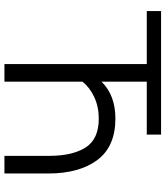

<svg xmlns="http://www.w3.org/2000/svg" viewBox="40 -786 746 866"><g transform="rotate(90 413.0 -353.0)"><path d="M762.5 0H683V-200.5Q683 -307.5 645 -366.5Q607 -425.5 515 -425.5Q461 -425.5 417.2 -404.8Q373.5 -384 348.5 -352V0H269V-642H30V-706.5H587V-642H348.5V-438Q409.5 -500.5 515 -500.5Q641 -500.5 701.8 -418.8Q762.5 -337 762.5 -198Z"/></g></svg>

Font: Acari Sans
Style: Regular
Weight: 400
Designer: Alfredo Marco Pradil and Stefan Peev (font) & Cristiano Sobral (main changes)
Foundry: Alfredo Marco Pradil and Stefan Peev (font) & Cristiano Sobral (main changes)
Version: Version 1.063; ttfautohint (v1.8.3)